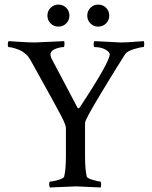

<svg xmlns="http://www.w3.org/2000/svg" viewBox="-20 -829 674 852"><path d="M381.3 -725.1Q367.2 -739.3 367.2 -759.8Q367.2 -780.3 381.3 -794.4Q395.5 -808.6 416 -808.6Q436.5 -808.6 450.7 -794.4Q464.8 -780.3 464.8 -759.8Q464.8 -739.3 450.7 -725.1Q436.5 -710.9 416 -710.9Q395.5 -710.9 381.3 -725.1ZM204.6 -725.1Q190.4 -739.3 190.4 -759.8Q190.4 -780.3 204.6 -794.4Q218.8 -808.6 239.3 -808.6Q259.8 -808.6 273.9 -794.4Q288.1 -780.3 288.1 -759.8Q288.1 -739.3 273.9 -725.1Q259.8 -710.9 239.3 -710.9Q218.8 -710.9 204.6 -725.1ZM135.7 -640.6Q147.5 -640.6 264.6 -646.5Q266.6 -642.6 266.1 -631.3Q265.6 -620.1 262.7 -620.1Q246.1 -620.1 225.1 -611.8Q204.1 -603.5 204.1 -586.9Q204.1 -576.2 214.8 -557.6L324.2 -350.6Q329.1 -345.7 334 -352.5Q466.8 -553.7 466.8 -587.9Q466.8 -598.6 447.3 -609.4Q427.7 -620.1 399.4 -620.1Q395.5 -620.1 395.5 -631.3Q395.5 -642.6 399.4 -646.5Q507.8 -640.6 514.6 -640.6Q544.9 -640.6 577.1 -643.6Q609.4 -646.5 618.2 -646.5Q620.1 -640.6 620.1 -631.8Q620.1 -620.1 616.2 -620.1Q604.5 -620.1 575.2 -611.3Q545.9 -602.5 536.1 -589.8Q499 -532.2 428.2 -415Q357.4 -297.9 357.4 -284.2V-135.7Q357.4 -75.2 365.2 -44.9Q367.2 -38.1 391.6 -30.8Q416 -23.4 424.8 -23.4Q428.7 -23.4 428.7 -10.7Q428.7 -2.9 426.8 2.9Q329.1 -2 317.4 -2Q314.5 -2 202.1 2.9Q198.2 -1 198.2 -10.7Q198.2 -23.4 202.1 -23.4Q213.9 -23.4 237.8 -30.3Q261.7 -37.1 264.6 -44.9Q272.5 -75.2 272.5 -138.7V-260.7Q272.5 -274.4 251.5 -314.9Q230.5 -355.5 129.9 -536.1Q114.3 -565.4 106 -576.7Q97.7 -587.9 82 -598.6Q71.3 -606.4 49.8 -613.3Q28.3 -620.1 18.6 -620.1Q14.6 -620.1 14.6 -630.9Q14.6 -642.6 18.6 -646.5Q34.2 -645.5 71.3 -643.1Q108.4 -640.6 135.7 -640.6Z"/></svg>

Font: Crimson Text
Style: Roman
Weight: 400
Version: Version 0.13